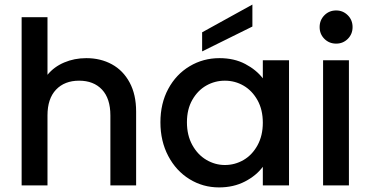

<svg xmlns="http://www.w3.org/2000/svg" viewBox="-20 -816 1630 845"><path d="M75.2 0V-740.2H189V-486.8Q217.8 -522 262.5 -541Q307.1 -560.1 359.9 -560.1Q422.9 -560.1 472.4 -533Q522 -505.9 550.5 -452.9Q579.1 -399.9 579.1 -325.2V0H465.8V-308.1Q465.8 -382.3 429 -421.6Q392.1 -460.9 328.1 -460.9Q264.2 -460.9 226.6 -421.4Q189 -381.8 189 -308.1V0Z M686 -277.8Q686 -360.8 720.5 -424.8Q754.9 -488.8 814.5 -524.4Q874 -560.1 945.8 -560.1Q1010.7 -560.1 1059.3 -534.4Q1107.9 -508.8 1136.7 -471.2V-550.8H1252V0H1136.7V-82Q1107.9 -43 1057.9 -17.1Q1007.8 8.8 943.8 8.8Q873 8.8 814 -27.6Q754.9 -64 720.5 -129.4Q686 -194.8 686 -277.8ZM802.7 -277.8Q802.7 -220.7 826.4 -177.7Q850.1 -134.8 888.4 -112.3Q926.8 -89.8 969.7 -89.8Q1013.7 -89.8 1051.8 -111.8Q1089.8 -133.8 1113.3 -176.5Q1136.7 -219.2 1136.7 -275.9Q1136.7 -333 1113.3 -375Q1089.8 -417 1052 -439Q1014.2 -460.9 969.7 -460.9Q925.8 -460.9 887.9 -439.5Q850.1 -418 826.4 -376.5Q802.7 -335 802.7 -277.8ZM869.6 -589.8V-673.8L1090.8 -795.9V-699.2Z M1386.7 -696.8Q1386.7 -727.5 1407.7 -748.8Q1428.7 -770 1459.5 -770Q1489.3 -770 1510.5 -749Q1531.7 -728 1531.7 -696.8Q1531.7 -666 1510.7 -645Q1489.7 -624 1459.5 -624Q1428.7 -624 1407.7 -645Q1386.7 -666 1386.7 -696.8ZM1401.9 0V-550.8H1515.6V0Z"/></svg>

Font: Poppins Medium
Style: Regular
Weight: 500
Designer: Ninad Kale (Devanagari), Jonny Pinhorn (Latin)
Foundry: Indian Type Foundry
Version: 4.004